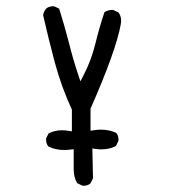

<svg xmlns="http://www.w3.org/2000/svg" viewBox="-20 -474 540 613"><path d="M242.7 118.7Q244.6 119.1 248.5 119.1Q252.4 119.1 258.1 117.4Q263.7 115.7 268.6 111.8L276.9 95.7L274.9 0L284.2 1.5Q294.4 2.9 303.7 2.9Q329.6 2.9 350.1 -7.8L357.9 -23.9Q358.4 -25.9 358.4 -27.3Q358.4 -41 351.1 -49.8Q328.6 -60.1 302.2 -60.1Q291 -60.1 278.8 -58.1L269 -56.6V-127Q350.6 -312 365.7 -397Q366.7 -401.9 366.7 -405.3Q366.7 -408.7 366.5 -412.8Q366.2 -417 364.3 -422.9Q362.3 -428.7 358.4 -434.1L342.3 -441.9Q340.3 -442.4 338.9 -442.4Q324.7 -442.4 313.5 -435.1Q296.9 -385.7 284.2 -333.5Q271.5 -281.2 245.6 -231.4L236.8 -214.4L230.5 -232.9Q212.9 -285.6 199.2 -340.8Q185.5 -393.6 168.9 -446.3L153.8 -453.6Q151.9 -454.1 150.4 -454.1Q136.2 -454.1 127 -446.3Q119.6 -437 117.7 -425.3Q135.3 -348.1 155.5 -272.7Q175.8 -197.3 209.5 -124V-54.7L199.7 -56.2Q188.5 -58.1 178.2 -58.1Q154.3 -58.1 135.3 -48.3L127.4 -32.7Q127 -30.8 127 -29.3Q127 -15.6 134.3 -6.3Q156.7 4.9 185.1 4.9Q195.3 4.9 206.1 3.4L215.3 2.4V67.4Q215.3 91.8 226.6 110.8Z"/></svg>

Font: NaikaiFont
Style: Light
Weight: 300
Version: Version 1.89